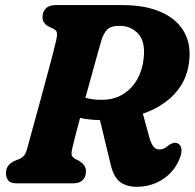

<svg xmlns="http://www.w3.org/2000/svg" viewBox="-20 -720 765 754"><path d="M687 -101Q667 -48 621 -17.2Q575 13.5 518 13.5Q476.5 13.5 451.5 -5.5Q426.5 -24.5 415 -72L372.5 -248.5Q330 -249 294.5 -257Q284 -219 276 -187.5Q268 -156 264 -138Q258.5 -114 262.8 -107.5Q267 -101 275 -96L290.5 -88.5Q303 -80.5 310.2 -71Q317.5 -61.5 317.5 -46.5Q317.5 -25.5 304.8 -12.8Q292 0 267.5 0H47Q21 0 12.2 -11.5Q3.5 -23 3.5 -40.5Q3.5 -58.5 13.2 -70.2Q23 -82 37 -88L54 -95Q66.5 -100 73.5 -108Q80.5 -116 86 -134Q92 -156.5 103.8 -199Q115.5 -241.5 129.8 -293.8Q144 -346 158.2 -398.5Q172.5 -451 183.8 -494Q195 -537 200.5 -560.5Q205 -581 203.5 -591Q202 -601 188.5 -607.5L172.5 -615Q146.5 -628.5 147 -652.5Q147 -674 160 -687Q173 -700 198 -700H461Q552 -700 614 -672Q676 -644 704.2 -592.5Q732.5 -541 721.5 -469.5Q712 -401 664.8 -350.5Q617.5 -300 541 -273.5L566 -182.5Q572 -159 581.5 -146Q591 -133 606 -133Q616 -133 625 -137.5Q634 -142 642.5 -149.5Q649 -154.5 658.5 -157.8Q668 -161 676.5 -157.5Q689 -152.5 692 -137.2Q695 -122 687 -101ZM378 -561Q372.5 -542.5 362.8 -507.2Q353 -472 340.5 -427.2Q328 -382.5 315.5 -336Q343.5 -328 379 -328Q427.5 -328 462.8 -349.8Q498 -371.5 518.8 -408.2Q539.5 -445 544 -490Q552 -554.5 523.5 -586.5Q495 -618.5 449.5 -618.5Q414.5 -618.5 400.2 -603Q386 -587.5 378 -561Z"/></svg>

Font: Fraunces 72pt SuperSoft
Style: Bold Italic
Weight: 700
Italic angle: -16°
Version: Version 1.000;[0bf87f6ff]